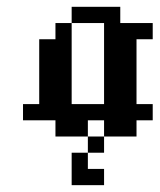

<svg xmlns="http://www.w3.org/2000/svg" viewBox="-20 -401 469 564"><path d="M95.2 -95.2H142.9V-47.6H95.2ZM142.9 -95.2H190.5V-47.6H142.9ZM190.5 -95.2H238.1V-47.6H190.5ZM238.1 -95.2H285.7V-47.6H238.1ZM142.9 -47.6H190.5V0H142.9ZM190.5 -47.6H238.1V0H190.5ZM47.6 -95.2H95.2V-47.6H47.6ZM95.2 -142.9H142.9V-95.2H95.2ZM95.2 -190.5H142.9V-142.9H95.2ZM95.2 -238.1H142.9V-190.5H95.2ZM142.9 -142.9H190.5V-95.2H142.9ZM142.9 -190.5H190.5V-142.9H142.9ZM142.9 -238.1H190.5V-190.5H142.9ZM142.9 -285.7H190.5V-238.1H142.9ZM285.7 -333.3H333.3V-285.7H285.7ZM285.7 -285.7H333.3V-238.1H285.7ZM333.3 -285.7H381V-238.1H333.3ZM285.7 -238.1H333.3V-190.5H285.7ZM333.3 -238.1H381V-190.5H333.3ZM333.3 -190.5H381V-142.9H333.3ZM285.7 -190.5H333.3V-142.9H285.7ZM285.7 -142.9H333.3V-95.2H285.7ZM333.3 -142.9H381V-95.2H333.3ZM285.7 -95.2H333.3V-47.6H285.7ZM285.7 -47.6H333.3V0H285.7ZM333.3 -47.6H381V0H333.3ZM333.3 -95.2H381V-47.6H333.3ZM381 -95.2H428.6V-47.6H381ZM190.5 -381H238.1V-333.3H190.5ZM238.1 -381H285.7V-333.3H238.1ZM285.7 -381H333.3V-333.3H285.7ZM381 -333.3H428.6V-285.7H381ZM333.3 -333.3H381V-285.7H333.3ZM142.9 -333.3H190.5V-285.7H142.9ZM95.2 -285.7H142.9V-238.1H95.2ZM238.1 0H285.7V47.6H238.1ZM190.5 95.2H238.1V142.9H190.5ZM190.5 47.6H238.1V95.2H190.5ZM238.1 95.2H285.7V142.9H238.1Z"/></svg>

Font: Jacquard 12
Style: Regular
Weight: 400
Designer: Sarah Cadigan-Fried
Version: Version 1.000; ttfautohint (v1.8.4.7-5d5b)